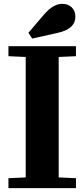

<svg xmlns="http://www.w3.org/2000/svg" viewBox="-20 -981 440 1001"><path d="M24 -52 114 -56V-684L24 -688V-740H376V-688L286 -684V-56L376 -52V0H24ZM148 -780 128 -810 211 -907Q258 -961 305 -961Q335 -961 354 -942.5Q373 -924 373 -894Q373 -830 282 -810Z"/></svg>

Font: Minipax
Style: Bold
Weight: 700
Designer: Raphaël Ronot, Igor Stepanchenko (Cyrillic)
Foundry: steppetype
Version: Version 1.002